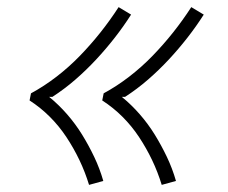

<svg xmlns="http://www.w3.org/2000/svg" viewBox="-20 -612 640 539"><path d="M434 -93Q423 -129 407 -162.5Q391 -196 370.5 -227Q350 -258 324 -284Q298 -310 267 -330L271 -350Q308 -370 343 -397Q378 -424 408.5 -455.5Q439 -487 466 -521Q493 -555 517 -592L552 -571Q531 -538 506 -506Q481 -474 453.5 -444.5Q426 -415 395.5 -388.5Q365 -362 331 -340H322Q349 -318 372.5 -291Q396 -264 414.5 -234Q433 -204 448.5 -171.5Q464 -139 474 -104ZM230 -93Q219 -129 203 -162.5Q187 -196 166.5 -227Q146 -258 120 -284Q94 -310 63 -330L67 -350Q104 -370 139 -397Q174 -424 204.5 -455.5Q235 -487 262 -521Q289 -555 313 -592L348 -571Q327 -538 302 -506Q277 -474 249.5 -444.5Q222 -415 191.5 -388.5Q161 -362 127 -340H118Q145 -318 168.5 -291Q192 -264 210.5 -234Q229 -204 244.5 -171.5Q260 -139 270 -104Z"/></svg>

Font: Iosevka Aile XLt Obl
Style: Regular
Weight: 200
Italic angle: -9°
Designer: Belleve Invis
Foundry: Belleve Invis
Version: Version 31.1.0; ttfautohint (v1.8.4)